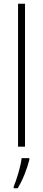

<svg xmlns="http://www.w3.org/2000/svg" viewBox="-20 -780 228 1021"><path d="M113 0V-760H76V0ZM136 70V61H95C91 102 68 177 53 212V221H74C102 176 124 117 136 70Z"/></svg>

Font: Noto Sans Thai Looped Condensed ExtraLight
Style: Regular
Weight: 200
Width: 3
Designer: Sasikarn Vongin, Ben Mitchell
Foundry: The Fontpad Ltd
Version: Version 1.001